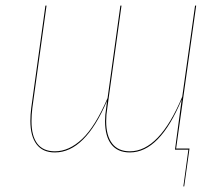

<svg xmlns="http://www.w3.org/2000/svg" viewBox="-20 -537 798 689"><path d="M612 -4H660L641 132H638L656 0H608L632 -180Q553 10 446 10Q402 10 379.5 -19Q357 -48 357 -102Q357 -126 361 -149L364 -175Q285 10 177 10Q133 10 111 -19.5Q89 -49 89 -103Q89 -125 92 -149L143 -517H147L96 -149Q93 -124 93 -102Q93 -49 114 -21.5Q135 6 177 6Q228 6 275 -38.5Q322 -83 366 -185L412 -517H416L365 -149Q361 -126 361 -102Q361 -50 382.5 -22Q404 6 446 6Q552 6 634 -190L680 -517H684Z"/></svg>

Font: Fira Sans Condensed Four
Style: Italic
Weight: 100
Width: 3
Italic angle: -8°
Designer: bBox Type GmbH & Carrois Corporate GbR & Edenspiekermann AG
Foundry: bBox Type GmbH & Carrois Corporate GbR & Edenspiekermann AG
Version: Version 4.301